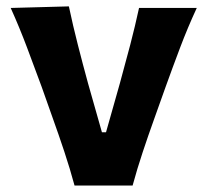

<svg xmlns="http://www.w3.org/2000/svg" viewBox="-20 -576 643 596"><path d="M211.4 0Q197.3 -52.2 179.7 -105.2Q162.1 -158.2 144 -208.5L109.4 -306.2Q86.9 -367.2 63.7 -429Q40.5 -490.7 13.2 -551.3L193.8 -556.2Q206.5 -496.1 221.7 -436.8Q236.8 -377.4 253.4 -316.9L296.4 -165.5H309.1L352.1 -317.4Q369.1 -378.9 384.3 -437Q399.4 -495.1 411.6 -551.3H590.8Q562.5 -490.2 539.1 -428.2Q515.6 -366.2 493.7 -305.2L458.5 -206.5Q439.9 -154.8 422.9 -103.5Q405.8 -52.2 391.6 0Z"/></svg>

Font: Pinar Bold
Style: Regular
Weight: 700
Designer: Amin Abedi
Version: Version 3.000